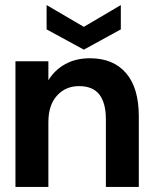

<svg xmlns="http://www.w3.org/2000/svg" viewBox="-20 -738 609 758"><path d="M41 0V-496H171V-421Q195 -461 237 -484.5Q279 -508 335 -508Q427 -508 477.5 -449.5Q528 -391 528 -279V0H398V-267Q398 -331 372.5 -364.5Q347 -398 292 -398Q239 -398 205 -360.5Q171 -323 171 -256V0ZM311 -542 164 -622V-718L311 -632L457 -718V-622Z"/></svg>

Font: HostGroteskBold
Style: Bold
Weight: 700
Designer: Doukan Karapınar based on Poppins by Indian Type Foundry, Jonny Pinhorn
Foundry: Element Type
Version: Version 1.001; ttfautohint (v1.8.4.7-5d5b)